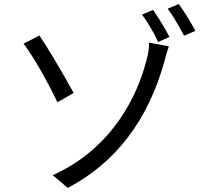

<svg xmlns="http://www.w3.org/2000/svg" viewBox="-20 -874 1040 946"><path d="M240 -11Q445 -103 574 -292Q663 -424 703 -582Q716 -630 714 -664L812 -646Q798 -605 790 -571Q668 -135 314 52ZM174 -699Q235 -610 343 -416L263 -370Q176 -550 96 -659ZM734 -825Q777 -764 815 -692L759 -667Q729 -734 680 -802ZM861 -854Q903 -795 943 -722L887 -698Q838 -790 806 -831Z"/></svg>

Font: 思源黑体R
Style: Regular
Weight: 400
Designer: Ryoko NISHIZUKA  (kana & ideographs); Paul D. Hunt (Latin, Greek & Cyrillic); Wenlong ZHANG  (bopomofo); Sandoll Communi
Foundry: Adobe Systems Incorporated
Version: Version 1.00 June 24, 2014, initial release